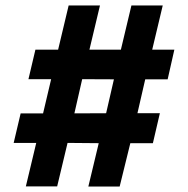

<svg xmlns="http://www.w3.org/2000/svg" viewBox="-20 -701 688 702"><path d="M74.5 -19.5 112.5 -178.5H30L55.5 -286.5H137.5L167 -411.5H84L109.5 -519.5H192.5L231 -681H345.5L307 -519.5H422L460.5 -681H575L536.5 -519.5H617.5L593 -411H511L482.5 -287H564.5L539 -177.5H456.5L417.5 -19H303L341 -177.5L227 -178.5L189 -19.5ZM252 -286.5 368 -287 396.5 -411 280.5 -411.5Z"/></svg>

Font: Geologica Roman
Style: Bold
Weight: 700
Designer: Sindre Bremnes, Frode Helland
Foundry: Monokrom Skriftforlag AS
Version: Version 1.010;gftools[0.9.28]